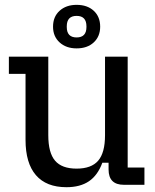

<svg xmlns="http://www.w3.org/2000/svg" viewBox="-20 -770 644 800"><path d="M256.8 10Q173 10 129.7 -40.1Q86.4 -90.2 86.4 -187.4V-462.2H17V-534H181.2V-206.6Q181.2 -133.6 209.4 -100.5Q237.6 -67.4 299.1 -67.4Q360.6 -67.4 389.1 -100.5Q417.6 -133.6 417.6 -206.6V-534H512V-71.8H581.8V0H496.2Q432.4 0 432.4 -63.8V-92H406.4Q387.4 -39.8 350.8 -14.9Q314.2 10 256.8 10ZM299.2 -568.4Q255.6 -568.4 228.3 -593.3Q201 -618.2 201 -658.8Q201 -700.4 228.3 -725.1Q255.6 -749.8 299.2 -749.8Q343.8 -749.8 370.6 -725.1Q397.4 -700.4 397.4 -658.8Q397.4 -618.2 370.6 -593.3Q343.8 -568.4 299.2 -568.4ZM299.2 -614Q340.2 -614 340.2 -657.4V-660.2Q340.2 -703.8 299.2 -703.8Q258.2 -703.8 258.2 -660.2V-657.4Q258.2 -614 299.2 -614Z"/></svg>

Font: Mozilla Headline ExtraLight
Style: Regular
Weight: 200
Designer: Studio DRAMA
Foundry: Studio DRAMA
Version: Version 1.000